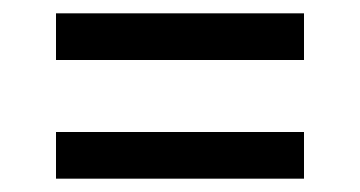

<svg xmlns="http://www.w3.org/2000/svg" viewBox="-20 -484 540 288"><path d="M64 -394V-464H436V-394ZM436 -216H64V-286H436Z"/></svg>

Font: Iosevka Curly
Style: Regular
Weight: 400
Monospace: yes
Designer: Belleve Invis
Foundry: Belleve Invis
Version: Version 22.1.2; ttfautohint (v1.8.4)